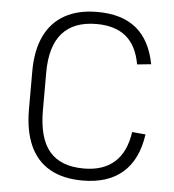

<svg xmlns="http://www.w3.org/2000/svg" viewBox="-52 -755 735 810"><g transform="rotate(5 316.0 -350.0)"><path d="M327 7Q245 7 189 -24.5Q133 -56 104.5 -118.5Q76 -181 76 -273V-434Q76 -522 105 -583Q134 -644 190.5 -675.5Q247 -707 328 -707Q433 -707 493.5 -657Q554 -607 573 -507L514 -501Q500 -580 454 -618Q408 -656 329 -656Q233 -656 184 -600.5Q135 -545 135 -433V-273Q135 -156 182.5 -100Q230 -44 328 -44Q410 -44 458 -87Q506 -130 518 -215L575 -210Q560 -103 497.5 -48Q435 7 327 7Z"/></g></svg>

Font: Pathway Extreme 28pt ExtraLight
Style: Regular
Weight: 250
Designer: Eduardo Rodriguez Tunni
Foundry: Eduardo Rodriguez Tunni
Version: Version 1.001;gftools[0.9.26]